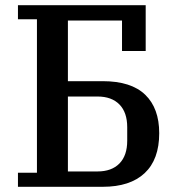

<svg xmlns="http://www.w3.org/2000/svg" viewBox="-20 -718 677 738"><path d="M49 -54H122V-644H49V-698H540V-522H449V-639H241V-406H375Q484 -406 538 -354Q592 -302 592 -206Q592 -105 536 -52.5Q480 0 375 0H49ZM355 -59Q409 -59 439 -89.5Q469 -120 469 -177V-229Q469 -286 439 -316.5Q409 -347 355 -347H241V-59Z"/></svg>

Font: IBM Plex Serif Medm
Style: Regular
Weight: 500
Designer: Mike Abbink, Paul van der Laan, Pieter van Rosmalen
Foundry: Bold Monday
Version: Version 3.001